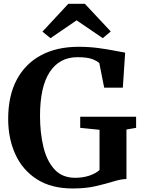

<svg xmlns="http://www.w3.org/2000/svg" viewBox="-20 -1004 763 1034"><path d="M371.5 11Q256.5 11 179.2 -38.2Q102 -87.5 63 -172.5Q24 -257.5 24 -363.5Q24 -488 70.2 -574.8Q116.5 -661.5 201.5 -706.8Q286.5 -752 403 -752Q458.5 -752 507.8 -745.5Q557 -739 594.8 -731.5Q632.5 -724 654 -720.5L641.5 -532H541L515 -663.5Q507 -673.5 479.2 -684.8Q451.5 -696 397.5 -696Q300.5 -696 248 -616.5Q195.5 -537 195.5 -380Q195.5 -288.5 213.8 -212.8Q232 -137 273.5 -91.8Q315 -46.5 385 -46.5Q426 -46.5 460.8 -58Q495.5 -69.5 516 -88.5V-305L412 -315.5V-375.5H713V-315.5L661 -306.5V-40Q630 -39 589.8 -26.5Q549.5 -14 495.8 -1.5Q442 11 371.5 11ZM348 -983.5H437L576.5 -834.5L533.5 -798.5L392.5 -894.5L252 -798.5L208.5 -833.5Z"/></svg>

Font: Merriweather Text Regular
Style: Bold
Weight: 700
Designer: Eben Sorkin
Foundry: Eben Sorkin
Version: Version 2.100; ttfautohint (v1.7.19-72a1) -l 8 -r 50 -G 200 